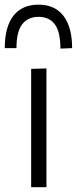

<svg xmlns="http://www.w3.org/2000/svg" viewBox="-37 -784 322 804"><path d="M93.5 0V-495.5L157.5 -497.5V0ZM216 -580.5Q216 -651 192.5 -682.2Q169 -713.5 124.5 -713.5Q80 -713.5 56 -682.5Q32 -651.5 32 -582.5H-17Q-17 -671.5 19.2 -718Q55.5 -764.5 124.5 -764.5Q192.5 -764.5 228.8 -717.5Q265 -670.5 265 -582.5Z"/></svg>

Font: Commissioner Light
Style: Regular
Weight: 300
Designer: Kostas Bartsokas
Foundry: Kostas Bartsokas
Version: Version 1.000; ttfautohint (v1.8.3)